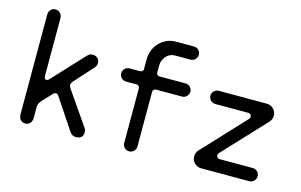

<svg xmlns="http://www.w3.org/2000/svg" viewBox="-95 -1009 1990 1268"><g transform="rotate(15 900.0 -375.0)"><path d="M493.5 15Q465.5 15 450.5 -8L309 -220.5Q302 -230.5 293.5 -230.5Q282 -230.5 277 -225.5L212 -156.5Q191.5 -135 191.5 -109V-35Q191.5 -14 179.5 0.5Q166.5 15 147 15Q126 15 113.5 1Q101 -13 101 -35V-718Q101 -737.5 114 -751.5Q127 -765 145 -765Q165 -765 178.5 -751Q191.5 -736.5 191.5 -717V-325Q191.5 -299.5 206 -299.5Q217 -299.5 226.5 -310.5L422.5 -521Q440 -540 459.5 -540Q480 -540 494 -527.5Q507.5 -515 507.5 -495Q507.5 -476.5 494.5 -462L380 -335Q367.5 -322 367.5 -307.5Q367.5 -297.5 375 -287L534 -57Q541.5 -46.5 541.5 -30.5Q541.5 14 493.5 15Z M856.5 15Q838 15 825 1.5Q811.5 -11.5 811.5 -30V-404Q811.5 -412.5 805.5 -419Q799.5 -425 790.5 -425H718Q699.5 -425 686.5 -438.5Q673 -451.5 673 -470Q673 -488.5 686.5 -502Q699.5 -515 718 -515H790.5Q799.5 -515 805.5 -521Q811.5 -526.5 811.5 -533V-603Q811.5 -646.5 832 -683.5Q842 -702 856.2 -716.8Q870.5 -731.5 888 -742.5Q923.5 -765 969 -765H1092Q1110 -765 1124 -752Q1137 -738 1137 -720Q1137 -701.5 1124 -688.5Q1110.5 -675 1092 -675H988Q949 -675 926 -647.5Q902 -620 902 -584V-533Q902 -526.5 908 -521Q914 -515 923 -515H1101Q1119 -515 1133 -502Q1146 -488 1146 -470Q1146 -451.5 1133 -438.5Q1119.5 -425 1101 -425H923Q914 -425 908 -419Q902 -412.5 902 -404V-30Q902 -11.5 889 1.5Q875.5 15 856.5 15Z M1674.5 0H1345.5Q1319 0 1300 -19Q1280.5 -38 1280.5 -64.5Q1280.5 -88.5 1296 -107L1568.5 -399Q1573.5 -405.5 1573.5 -412.5Q1573.5 -421 1568 -428Q1562 -434.5 1552 -434.5H1325.5Q1307.5 -434.5 1294 -448Q1280.5 -461 1280.5 -479.5Q1280.5 -498 1294 -511.5Q1308 -524.5 1325.5 -524.5H1655Q1681.5 -524.5 1700.5 -505.5Q1719.5 -485.5 1719.5 -459Q1719.5 -435.5 1703.5 -416.5L1431 -125.5Q1426 -119 1426 -111.5Q1426 -103.5 1432 -96.5Q1438 -90 1447.5 -90H1674.5Q1692.5 -90 1706.5 -77Q1719.5 -64 1719.5 -45Q1719.5 -26.5 1706.5 -13.5Q1693 0 1674.5 0Z"/></g></svg>

Font: Maple Mono SC NF
Style: Regular
Weight: 400
Designer: subframe7536
Version: Version 4.2; ttfautohint (v1.8.4.7-5d5b-dirty);Nerd Fonts 6.